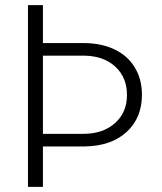

<svg xmlns="http://www.w3.org/2000/svg" viewBox="-20 -731 633 751"><path d="M147.9 -710.9V-562.5H306.6Q376.5 -562.5 428.2 -537.6Q480 -512.7 507.6 -466.6Q535.2 -420.4 535.2 -360.4Q535.2 -270 475.6 -215.1Q416 -160.2 313 -158.2H147.9V0H89.4V-710.9ZM147.9 -513.2V-207.5H306.2Q382.8 -207.5 429.7 -249.3Q476.6 -291 476.6 -359.4Q476.6 -427.7 431.9 -469.5Q387.2 -511.2 313.5 -513.2Z"/></svg>

Font: Roboto-Light
Style: Regular
Weight: 300
Designer: Google
Version: Version 2.137; 2017